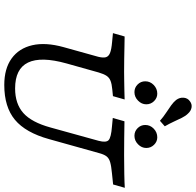

<svg xmlns="http://www.w3.org/2000/svg" viewBox="-29 -906 947 929"><g transform="rotate(90 444.5 -441.5)"><path d="M391.1 11.3Q312.1 11.3 262.9 -24.2Q213.7 -59.7 198.8 -124.2Q183.9 -188.7 208.1 -275.8L254.8 -443.5Q260.5 -466.9 256.9 -480.2Q253.2 -493.5 236.3 -500.4Q219.4 -507.3 182.3 -510.5L140.3 -514.5L156.5 -571Q174.2 -571 203.2 -570.2Q232.3 -569.4 265.3 -569Q298.4 -568.5 326.6 -568.5H327.4H328.2Q349.2 -568.5 371.8 -569Q394.4 -569.4 417.3 -569.8Q440.3 -570.2 461.3 -571L445.2 -514.5L412.9 -511.3Q386.3 -508.9 371 -502.8Q355.6 -496.8 346.8 -483.5Q337.9 -470.2 330.6 -445.2L287.1 -290.3Q252.4 -166.1 282.7 -103.6Q312.9 -41.1 408.1 -41.1Q482.3 -41.1 527 -81Q571.8 -121 596.8 -212.1L661.3 -445.2Q671 -481.5 658.1 -493.5Q645.2 -505.6 592.7 -509.7L550.8 -513.7L566.9 -570.2Q606.5 -569.4 648.4 -569Q690.3 -568.5 730.6 -568.5Q778.2 -568.5 821.4 -569.4Q864.5 -570.2 888.7 -571.8L872.6 -515.3L818.5 -509.7Q783.1 -506.5 764.1 -500.8Q745.2 -495.2 735.9 -482.7Q726.6 -470.2 720.2 -445.2L653.2 -205.6Q621.8 -91.9 559.7 -40.3Q497.6 11.3 391.1 11.3ZM425.8 -618.5Q404 -618.5 388.7 -633.9Q373.4 -649.2 373.4 -671Q373.4 -694.4 391.1 -711.7Q408.9 -729 433.1 -729Q454 -729 469.4 -713.3Q484.7 -697.6 484.7 -675.8Q484.7 -653.2 466.9 -635.9Q449.2 -618.5 425.8 -618.5ZM637.1 -618.5Q615.3 -618.5 600 -633.9Q584.7 -649.2 584.7 -671Q584.7 -694.4 602.4 -711.7Q620.2 -729 644.4 -729Q665.3 -729 680.6 -713.3Q696 -697.6 696 -675.8Q696 -653.2 678.2 -635.9Q660.5 -618.5 637.1 -618.5ZM564.5 -741.9Q545.2 -758.9 525.4 -771.8Q505.6 -784.7 489.5 -796.4Q473.4 -808.1 463.7 -820.2Q450.8 -837.9 452.8 -857.3Q454.8 -876.6 470.2 -887.1Q483.9 -897.6 500.4 -894.8Q516.9 -891.9 529.8 -877.4Q541.1 -866.1 550 -848Q558.9 -829.8 568.5 -808.9Q578.2 -787.9 591.1 -765.3Z"/></g></svg>

Font: Playfair 5pt SemiExpanded Light
Style: Italic
Weight: 300
Width: 6
Italic angle: -15.6°
Designer: Claus Eggers Sørensen
Foundry: Claus Eggers Sørensen
Version: Version 2.203